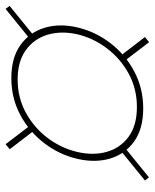

<svg xmlns="http://www.w3.org/2000/svg" viewBox="-14 -720 540 669"><g transform="rotate(90 255.5 -385.0)"><path d="M192.5 -155Q122 -155 77.8 -186.5Q33.5 -218 17.5 -270.2Q1.5 -322.5 16 -385Q30.5 -447.5 70.5 -499.8Q110.5 -552 169.2 -583.2Q228 -614.5 298.5 -614.5Q369 -614.5 413 -583.2Q457 -552 472.8 -499.8Q488.5 -447.5 474 -385Q459.5 -322.5 419.8 -270.2Q380 -218 321.5 -186.5Q263 -155 192.5 -155ZM-48.5 -135 -59 -149 53 -240 64 -226ZM423 -135 353.5 -226 371 -240 440.5 -149.5ZM197.5 -177Q261.5 -177 314 -206Q366.5 -235 401.8 -282.2Q437 -329.5 450 -385Q463 -440.5 449.5 -487.8Q436 -535 396.8 -563.8Q357.5 -592.5 293.5 -592.5Q229.5 -592.5 177 -563.8Q124.5 -535 88.8 -487.8Q53 -440.5 40 -385Q27.5 -329.5 41.2 -282.2Q55 -235 94.5 -206Q134 -177 197.5 -177ZM119.5 -529.5 49.5 -620.5 67.5 -635 137 -544ZM438 -530 427 -544 538.5 -634.5 549.5 -620.5Z"/></g></svg>

Font: Bodoni Moda 11pt Black
Style: Italic
Weight: 900
Italic angle: -13°
Designer: Owen Earl
Foundry: indestructible type
Version: Version 2.004